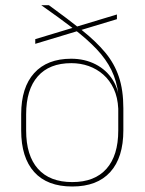

<svg xmlns="http://www.w3.org/2000/svg" viewBox="-20 -684 539 716"><path d="M249.5 11.5Q156 11.5 107.5 -42.5Q59 -96.5 59 -197.5V-258Q59 -358 107.5 -411.5Q156 -465 245.5 -465Q296 -465 336.8 -444Q377.5 -423 401.2 -384.8Q425 -346.5 425 -294.5L431.5 -291.5L421 -278.5Q419 -321 404.2 -352.8Q389.5 -384.5 365.2 -405.8Q341 -427 310.5 -437.8Q280 -448.5 246 -448.5Q164 -448.5 120.8 -399.2Q77.5 -350 77.5 -257.5V-197.5Q77.5 -104 121.5 -54.5Q165.5 -5 249.5 -5Q333 -5 377 -54.5Q421 -104 421 -197.5Q421 -227.5 421 -257.2Q421 -287 421 -317Q420.5 -320.5 420.5 -324Q420.5 -327.5 421.5 -331Q415.5 -382 395.5 -422.8Q375.5 -463.5 340.2 -500.8Q305 -538 253.8 -577.2Q202.5 -616.5 134 -664.5H162.5Q233.5 -613 285.8 -571.2Q338 -529.5 372.2 -488.5Q406.5 -447.5 423.2 -397.8Q440 -348 440 -280V-198Q440 -96.5 391.2 -42.5Q342.5 11.5 249.5 11.5ZM111.5 -520.5V-538L416 -630V-612.5Z"/></svg>

Font: Anek Gurmukhi Thin
Style: Regular
Weight: 250
Designer: Sarang Kulkarni (Gurmukhi), Yesha Goshar (Latin)
Foundry: Ek Type
Version: Version 1.003